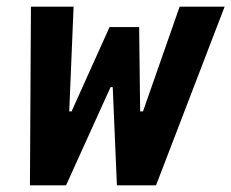

<svg xmlns="http://www.w3.org/2000/svg" viewBox="-20 -554 692 574"><path d="M72.5 -534 69.5 0H177.5L310.5 -293.5H317L329.5 0H446.5L651.5 -534H517L407.5 -221H399L396 -473H307.5L194 -221H187L200 -534Z"/></svg>

Font: Monaspace Neon
Style: Bold Italic
Weight: 700
Italic angle: -11°
Designer: Riley Cran & the Lettermatic Team
Foundry: Lettermatic
Version: Version 1.200 (Monaspace Neon)